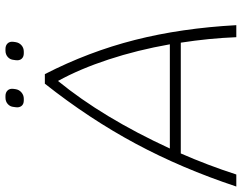

<svg xmlns="http://www.w3.org/2000/svg" viewBox="-153 -773 884 702"><g transform="rotate(-90 289.0 -422.0)"><path d="M484 -203H79Q36 -105 2 0H-42Q24 -199 115 -368.5Q206 -538 334 -700H369Q451 -540 494 -370.5Q537 -201 548 0H504Q500 -100 484 -203ZM478 -243Q457 -362 422.5 -467Q388 -572 344 -652Q210 -488 97 -243ZM248 -807 249 -814Q250 -827 259.5 -835.5Q269 -844 283 -844H289Q302 -844 309.5 -836Q317 -828 315 -814L314 -807Q312 -794 302 -785.5Q292 -777 279 -777H273Q259 -777 252.5 -785.5Q246 -794 248 -807ZM420 -807 421 -814Q422 -827 431.5 -835.5Q441 -844 455 -844H461Q474 -844 481.5 -836Q489 -828 487 -814L486 -807Q484 -794 474.5 -785.5Q465 -777 451 -777H445Q432 -777 425 -785Q418 -793 420 -807Z"/></g></svg>

Font: Krub ExtraLight
Style: Italic
Weight: 275
Italic angle: -8°
Designer: Ekaluck Peanpanawate
Foundry: Cadson Demak Co.,Ltd.
Version: Version 1.000; ttfautohint (v1.6)